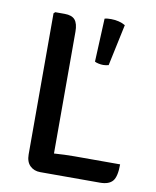

<svg xmlns="http://www.w3.org/2000/svg" viewBox="-80 -762 672 825"><g transform="rotate(10 256.0 -350.0)"><path d="M196.5 1H152Q125 1 107.5 -16Q90 -33 90 -65.5V-681L96.5 -687H137.5Q169.5 -687 183 -670.8Q196.5 -654.5 196.5 -619.5ZM484.5 -91.5Q484.5 -38 468 -18.5Q451.5 1 413 1H152L97 -77Q143.5 -84.5 194 -88Q244.5 -91.5 285.5 -91.5ZM310 -696.5Q316.5 -698.5 323.8 -699Q331 -699.5 338.5 -699.5Q356 -699.5 372 -695.5Q388 -691.5 400.5 -684L362 -503Q357 -501.5 350.8 -500.5Q344.5 -499.5 338.5 -499.5Q328.5 -499.5 318 -501.8Q307.5 -504 301.5 -507.5Z"/></g></svg>

Font: Signika Light
Style: Regular
Weight: 400
Version: Version 2.003;gftools[0.9.32]